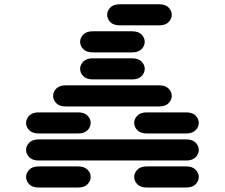

<svg xmlns="http://www.w3.org/2000/svg" viewBox="-20 -881 1040 888"><path d="M159.2 -13.7Q129.9 -13.7 115.2 -28.8Q100.6 -43.9 100.6 -62.5Q100.6 -81.1 115.2 -96.2Q129.9 -111.3 159.2 -111.3H340.8Q370.1 -111.3 384.8 -96.2Q399.4 -81.1 399.4 -62.5Q399.4 -43.9 384.8 -28.8Q370.1 -13.7 340.8 -13.7ZM659.2 -13.7Q629.9 -13.7 615.2 -28.8Q600.6 -43.9 600.6 -62.5Q600.6 -81.1 615.2 -96.2Q629.9 -111.3 659.2 -111.3H840.8Q870.1 -111.3 884.8 -96.2Q899.4 -81.1 899.4 -62.5Q899.4 -43.9 884.8 -28.8Q870.1 -13.7 840.8 -13.7ZM159.2 -138.7Q129.9 -138.7 115.2 -153.8Q100.6 -168.9 100.6 -187.5Q100.6 -206.1 115.2 -221.2Q129.9 -236.3 159.2 -236.3H840.8Q870.1 -236.3 884.8 -221.2Q899.4 -206.1 899.4 -187.5Q899.4 -168.9 884.8 -153.8Q870.1 -138.7 840.8 -138.7ZM159.2 -263.7Q129.9 -263.7 115.2 -278.8Q100.6 -293.9 100.6 -312.5Q100.6 -331.1 115.2 -346.2Q129.9 -361.3 159.2 -361.3H340.8Q370.1 -361.3 384.8 -346.2Q399.4 -331.1 399.4 -312.5Q399.4 -293.9 384.8 -278.8Q370.1 -263.7 340.8 -263.7ZM659.2 -263.7Q629.9 -263.7 615.2 -278.8Q600.6 -293.9 600.6 -312.5Q600.6 -331.1 615.2 -346.2Q629.9 -361.3 659.2 -361.3H840.8Q870.1 -361.3 884.8 -346.2Q899.4 -331.1 899.4 -312.5Q899.4 -293.9 884.8 -278.8Q870.1 -263.7 840.8 -263.7ZM284.2 -388.7Q254.9 -388.7 240.2 -403.8Q225.6 -418.9 225.6 -437.5Q225.6 -456.1 240.2 -471.2Q254.9 -486.3 284.2 -486.3H715.8Q745.1 -486.3 759.8 -471.2Q774.4 -456.1 774.4 -437.5Q774.4 -418.9 759.8 -403.8Q745.1 -388.7 715.8 -388.7ZM409.2 -513.7Q379.9 -513.7 365.2 -528.8Q350.6 -543.9 350.6 -562.5Q350.6 -581.1 365.2 -596.2Q379.9 -611.3 409.2 -611.3H590.8Q620.1 -611.3 634.8 -596.2Q649.4 -581.1 649.4 -562.5Q649.4 -543.9 634.8 -528.8Q620.1 -513.7 590.8 -513.7ZM409.2 -638.7Q379.9 -638.7 365.2 -653.8Q350.6 -668.9 350.6 -687.5Q350.6 -706.1 365.2 -721.2Q379.9 -736.3 409.2 -736.3H590.8Q620.1 -736.3 634.8 -721.2Q649.4 -706.1 649.4 -687.5Q649.4 -668.9 634.8 -653.8Q620.1 -638.7 590.8 -638.7ZM534.2 -763.7Q504.9 -763.7 490.2 -778.8Q475.6 -793.9 475.6 -812.5Q475.6 -831.1 490.2 -846.2Q504.9 -861.3 534.2 -861.3H715.8Q745.1 -861.3 759.8 -846.2Q774.4 -831.1 774.4 -812.5Q774.4 -793.9 759.8 -778.8Q745.1 -763.7 715.8 -763.7Z"/></svg>

Font: Sixtyfour Normal
Style: Regular
Weight: 400
Monospace: yes
Designer: Jens Kutilek
Foundry: Jens Kutilek
Version: Version 2.000